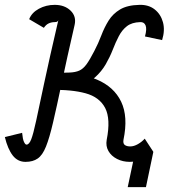

<svg xmlns="http://www.w3.org/2000/svg" viewBox="-71 -652 694 790"><path d="M560 -27.5 529.5 118H454.5L479.5 0ZM34 14Q2 14 -18.5 -12.2Q-39 -38.5 -51 -88L20 -105.5Q22.5 -78.5 27.8 -67.8Q33 -57 38 -57Q49 -57 57.5 -78.8Q66 -100.5 78 -156.2Q90 -212 111 -311Q132 -410 168 -564.5Q169.5 -569.5 169 -568.2Q168.5 -567 165.5 -564Q162.5 -561 154 -561Q141 -561 129.5 -555.8Q118 -550.5 109.5 -537.5L49 -573Q59.5 -600 89 -616Q118.5 -632 154 -632Q195 -632 219.5 -608.2Q244 -584.5 236 -549.5Q203.5 -408.5 182.8 -309.8Q162 -211 147.2 -147.8Q132.5 -84.5 118.2 -49Q104 -13.5 84.2 0.2Q64.5 14 34 14ZM463 14Q434 14 410.5 2Q387 -10 375.2 -30.5Q363.5 -51 368 -76.5H437Q434.5 -61 442.8 -55.2Q451 -49.5 465 -49.5Q480 -49.5 496.5 -59Q513 -68.5 524.5 -81.5L559.5 -28Q546.5 -10.5 518 1.8Q489.5 14 463 14ZM368 -76.5Q385 -162.5 361.8 -207.5Q338.5 -252.5 281 -268.2Q223.5 -284 136.5 -282L152 -352.5Q256.5 -354.5 327.2 -324.8Q398 -295 427.5 -233.5Q457 -172 437 -76.5ZM136.5 -283 152 -352.5Q191.5 -352.5 215.5 -353.5Q239.5 -354.5 255.2 -361.5Q271 -368.5 284.8 -387.2Q298.5 -406 317 -442Q333.5 -473.5 346 -506.5Q358.5 -539.5 376 -567.5Q393.5 -595.5 423.2 -613.2Q453 -631 503 -632Q540.5 -633 565.5 -613.2Q590.5 -593.5 599.5 -560.5Q608.5 -527.5 596 -487L525.5 -502Q534 -533 528 -547.5Q522 -562 505.5 -561Q471.5 -560 451.2 -544.2Q431 -528.5 417.8 -503Q404.5 -477.5 392.8 -447.2Q381 -417 364 -387.5Q347 -358 319.8 -333.5Q292.5 -309 248.2 -295Q204 -281 136.5 -283Z"/></svg>

Font: Victor Mono Thin
Style: Italic
Weight: 100
Italic angle: -12°
Monospace: yes
Designer: Rune Bjørnerås
Version: Version 1.561;gftools[0.9.30]